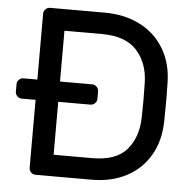

<svg xmlns="http://www.w3.org/2000/svg" viewBox="-51 -751 804 802"><g transform="rotate(5 351.0 -350.0)"><path d="M362 0H127Q116 0 108 -8Q100 -16 100 -27V-312H42Q31 -312 23 -320Q15 -328 15 -339V-370Q15 -381 23 -389Q31 -397 42 -397H100V-673Q100 -684 108 -692Q116 -700 127 -700H356Q439 -700 503.5 -667.5Q568 -635 605 -573.5Q642 -512 643 -429Q644 -399 644 -350Q644 -301 643 -271Q642 -188 606 -126.5Q570 -65 507 -32.5Q444 0 362 0ZM195 -610V-397H330Q341 -397 349 -389Q357 -381 357 -370V-339Q357 -328 349 -320Q341 -312 330 -312H195V-90H357Q457 -90 501.5 -142Q546 -194 548 -276Q549 -306 549 -350Q549 -394 548 -424Q546 -505 499 -557.5Q452 -610 352 -610Z"/></g></svg>

Font: Rubik
Style: Regular
Weight: 400
Designer: Hubert & Fischer
Foundry: Hubert & Fischer
Version: Version 1.100